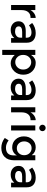

<svg xmlns="http://www.w3.org/2000/svg" viewBox="1128 -1716 742 3039"><g transform="rotate(90 1499.5 -196.0)"><path d="M139.2 -164.9V0H58.8V-383.5H139.2V-307.2Q158.8 -343.3 192.3 -366Q225.8 -388.7 262.9 -389.7L263.9 -308.2H259.8Q201 -308.2 170.1 -270.1Q139.2 -232 139.2 -164.9Z M655.7 0H582.5V-51.5Q534 6.2 454.6 6.2Q393.8 6.2 355.2 -28.4Q316.5 -62.9 316.5 -118.6Q316.5 -174.2 357.7 -203.1Q399 -232 471.1 -232H576.3V-246.4Q576.3 -322.7 490.7 -322.7Q437.1 -322.7 379.4 -283.5L343.3 -334Q414.4 -389.7 502.1 -389.7Q573.2 -389.7 614.4 -354.1Q655.7 -318.6 655.7 -247.4ZM575.3 -175.3H484.5Q396.9 -175.3 396.9 -120.6Q396.9 -92.8 418.6 -77.8Q440.2 -62.9 479.4 -62.9Q519.6 -62.9 547.4 -85.1Q575.3 -107.2 575.3 -143.3Z M1161.9 -193.8Q1161.9 -107.2 1108.2 -50.5Q1054.6 6.2 980.4 6.2Q907.2 6.2 849.5 -57.7V140.2H769.1V-383.5H849.5V-316.5Q897.9 -389.7 974.2 -389.7Q1053.6 -389.7 1107.7 -335.1Q1161.9 -280.4 1161.9 -193.8ZM961.9 -66Q1011.3 -66 1045.9 -101.5Q1080.4 -137.1 1080.4 -191.8Q1080.4 -246.4 1045.9 -282.5Q1011.3 -318.6 962.9 -318.6Q914.4 -318.6 881.4 -282Q848.5 -245.4 848.5 -191.8Q848.5 -137.1 881.4 -101.5Q914.4 -66 961.9 -66Z M1563.9 0H1490.7V-51.5Q1442.3 6.2 1362.9 6.2Q1302.1 6.2 1263.4 -28.4Q1224.7 -62.9 1224.7 -118.6Q1224.7 -174.2 1266 -203.1Q1307.2 -232 1379.4 -232H1484.5V-246.4Q1484.5 -322.7 1399 -322.7Q1345.4 -322.7 1287.6 -283.5L1251.5 -334Q1322.7 -389.7 1410.3 -389.7Q1481.4 -389.7 1522.7 -354.1Q1563.9 -318.6 1563.9 -247.4ZM1483.5 -175.3H1392.8Q1305.2 -175.3 1305.2 -120.6Q1305.2 -92.8 1326.8 -77.8Q1348.5 -62.9 1387.6 -62.9Q1427.8 -62.9 1455.7 -85.1Q1483.5 -107.2 1483.5 -143.3Z M1757.7 -164.9V0H1677.3V-383.5H1757.7V-307.2Q1777.3 -343.3 1810.8 -366Q1844.3 -388.7 1881.4 -389.7L1882.5 -308.2H1878.4Q1819.6 -308.2 1788.7 -270.1Q1757.7 -232 1757.7 -164.9Z M2044.3 0H1963.9V-383.5H2044.3ZM1953.6 -496.9Q1953.6 -517.5 1968.6 -532.5Q1983.5 -547.4 2005.2 -547.4Q2025.8 -547.4 2040.7 -532.5Q2055.7 -517.5 2055.7 -496.9Q2055.7 -475.3 2040.7 -460.3Q2025.8 -445.4 2005.2 -445.4Q1983.5 -445.4 1969.1 -460.8Q1953.6 -475.3 1953.6 -496.9Z M2516.5 -383.5V-49.5Q2516.5 49.5 2462.9 102.1Q2409.3 154.6 2319.6 154.6Q2235.1 154.6 2162.9 100L2201 39.2Q2258.8 81.4 2315.5 81.4Q2439.2 81.4 2439.2 -42.3V-91.8Q2421.6 -57.7 2387.6 -37.6Q2353.6 -17.5 2312.4 -17.5Q2236.1 -17.5 2187.1 -70.6Q2138.1 -123.7 2138.1 -203.1Q2138.1 -283.5 2187.1 -336.6Q2236.1 -389.7 2312.4 -389.7Q2388.7 -389.7 2436.1 -326.8V-383.5ZM2325.8 -90.7Q2374.2 -90.7 2405.2 -124.2Q2436.1 -157.7 2436.1 -207.2Q2436.1 -257.7 2404.6 -291.2Q2373.2 -324.7 2324.7 -324.7Q2276.3 -324.7 2246.9 -290.2Q2217.5 -255.7 2217.5 -207.2Q2217.5 -157.7 2247.4 -124.2Q2277.3 -90.7 2325.8 -90.7Z M2944.3 0H2871.1V-51.5Q2822.7 6.2 2743.3 6.2Q2682.5 6.2 2643.8 -28.4Q2605.2 -62.9 2605.2 -118.6Q2605.2 -174.2 2646.4 -203.1Q2687.6 -232 2759.8 -232H2864.9V-246.4Q2864.9 -322.7 2779.4 -322.7Q2725.8 -322.7 2668 -283.5L2632 -334Q2703.1 -389.7 2790.7 -389.7Q2861.9 -389.7 2903.1 -354.1Q2944.3 -318.6 2944.3 -247.4ZM2863.9 -175.3H2773.2Q2685.6 -175.3 2685.6 -120.6Q2685.6 -92.8 2707.2 -77.8Q2728.9 -62.9 2768 -62.9Q2808.2 -62.9 2836.1 -85.1Q2863.9 -107.2 2863.9 -143.3Z"/></g></svg>

Font: NATS
Style: Regular
Weight: 400
Designer: Purushoth Kumar Guthula
Foundry: Silicon Andhra, USA.
Version: Version 1.0.4; ttfautohint (v1.2.25-373a) -l 7 -r 28 -G 50 -